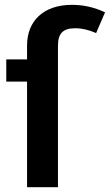

<svg xmlns="http://www.w3.org/2000/svg" viewBox="-20 -775 455 795"><path d="M278 -755C159 -755 92 -687 92 -587V-529H6V-437H92V0H220V-585C220 -636 240 -658 291 -658C320 -658 349 -651 378 -638L415 -724C370 -745 325 -755 278 -755Z"/></svg>

Font: Fira Sans Medium
Style: Regular
Weight: 500
Designer: Carrois Corporate & Edenspiekermann AG
Foundry: Carrois Corporate GbR & Edenspiekermann AG
Version: Version 4.203